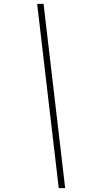

<svg xmlns="http://www.w3.org/2000/svg" viewBox="-20 -794 540 987"><path d="M282 173 171 -774H204L315 173Z"/></svg>

Font: Xanh Mono
Style: Italic
Weight: 400
Italic angle: -12°
Monospace: yes
Designer: Lam Bao, Duy Dao
Foundry: Yellow Type Foundry
Version: Version 3.101; ttfautohint (v1.8.3)